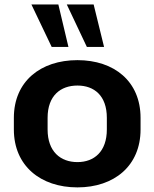

<svg xmlns="http://www.w3.org/2000/svg" viewBox="-20 -814 679 845"><path d="M320.8 10.7C482.9 10.7 598.6 -84.5 598.6 -244.1V-295.4C598.6 -455.6 482.9 -549.3 320.8 -549.3C158.2 -549.3 41 -455.6 41 -295.4V-244.1C41 -84.5 158.2 10.7 320.8 10.7ZM320.8 -100.6C246.6 -100.6 189.5 -146.5 189.5 -244.1V-295.4C189.5 -393.1 246.6 -437.5 320.8 -437.5C394.5 -437.5 450.2 -393.1 450.2 -295.4V-244.1C450.2 -147 394.5 -100.6 320.8 -100.6ZM438 -607.4 392.1 -794.4H273.9L362.3 -607.4ZM281.2 -607.4 236.8 -794.4H118.2L207.5 -607.4Z"/></svg>

Font: Winston
Style: Bold
Weight: 700
Designer: Vernon Adams, Kim Jin-seong, David Berlow, Cristiano Sobral
Foundry: The Winston Project Authors
Version: Version 3.004